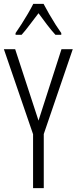

<svg xmlns="http://www.w3.org/2000/svg" viewBox="-20 -967 394 987"><path d="M178 -347 296 -714H354L205 -278V0H150V-277L0 -714H58ZM204 -947Q216 -924 233 -894.5Q250 -865 267 -838.5Q284 -812 295 -797V-788H265Q244 -811 221.5 -840.5Q199 -870 178 -899Q157 -872 133.5 -840.5Q110 -809 91 -788H60V-797Q74 -817 91 -843.5Q108 -870 124 -897.5Q140 -925 151 -947Z"/></svg>

Font: Noto Sans Sinhala ExtraCondensed Light
Style: Regular
Weight: 300
Width: 2
Designer: Jelle Bosma - Monotype Design Team
Foundry: Monotype Imaging Inc.
Version: Version 2.006; ttfautohint (v1.8.4.7-5d5b)